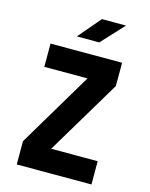

<svg xmlns="http://www.w3.org/2000/svg" viewBox="-137 -1031 873 1117"><g transform="rotate(15 300.0 -472.5)"><path d="M525 0H75V-140L343 -590H83V-730H514V-590L245 -140H525ZM355 -810H220L335 -945H480Z"/></g></svg>

Font: JetBrains Mono Extra Bold
Style: Regular
Weight: 800
Monospace: yes
Designer: Philipp Nurullin, Konstantin Bulenkov
Foundry: JetBrains
Version: 2.002